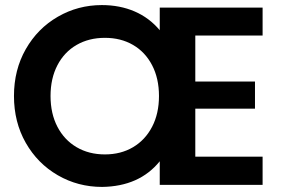

<svg xmlns="http://www.w3.org/2000/svg" viewBox="-20 -728 1112 756"><path d="M749 -407H984V-300H749V-111H1014V0H609V-93Q529 6 382 8Q287 8 207.5 -38Q128 -84 81.5 -165.5Q35 -247 35 -350Q35 -453 81.5 -534.5Q128 -616 207.5 -662Q287 -708 381 -708Q452 -708 510 -683Q568 -658 609 -609V-698H1014V-588H749ZM179 -350Q179 -281 206 -229Q233 -177 281.5 -148.5Q330 -120 393 -120Q456 -120 504 -148.5Q552 -177 579 -229Q606 -281 606 -350Q606 -419 579 -471Q552 -523 504 -551Q456 -579 393 -579Q330 -579 281.5 -551Q233 -523 206 -471Q179 -419 179 -350Z"/></svg>

Font: MSTAGE SemiBold
Style: Regular
Weight: 600
Designer: Ninad Kale (Devanagari), Jonny Pinhorn (Latin)
Foundry: Indian Type Foundry
Version: 4.004